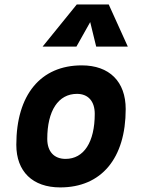

<svg xmlns="http://www.w3.org/2000/svg" viewBox="-20 -815 626 845"><path d="M245.1 9.8C426.3 9.8 533.2 -118.2 533.2 -335C533.2 -456.1 461.4 -527.3 339.8 -527.3C158.7 -527.3 51.8 -397.5 51.8 -177.7C51.8 -60.1 123.5 9.8 245.1 9.8ZM268.6 -115.7C217.8 -115.7 188 -148.4 188 -203.6C188 -328.1 236.8 -401.9 318.8 -401.9C368.2 -401.9 397 -369.1 397 -314C397 -189.5 349.1 -115.7 268.6 -115.7ZM458.5 -795.4H317.9L167.5 -609.9H316.4L377 -717.8L403.3 -609.9H542.5Z"/></svg>

Font: Cascadia Code NF
Style: Bold Italic
Weight: 700
Italic angle: -10°
Monospace: yes
Designer: Aaron Bell
Foundry: Saja Typeworks
Version: Version 2404.023